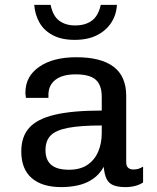

<svg xmlns="http://www.w3.org/2000/svg" viewBox="-20 -755 640 785"><path d="M231 10Q152 10 109.5 -27Q67 -64 67 -136Q67 -196 99.5 -232.5Q132 -269 204.5 -286Q277 -303 396 -303V-359Q396 -407 371.5 -429Q347 -451 289 -451Q236 -451 207 -429Q178 -407 178 -367V-355H86Q84 -371 83.5 -376Q83 -381 83 -380Q83 -379 83.5 -377Q84 -375 84 -377Q84 -443 140.5 -482Q197 -521 292 -521Q393 -521 444.5 -482Q496 -443 496 -363V-92Q496 -76 504 -69Q512 -62 525 -62Q548 -62 565 -74V-9Q552 0 533 5Q514 10 493 10Q463 10 444 2.5Q425 -5 416 -23Q407 -41 404 -73Q387 -42 360 -23.5Q333 -5 300 2.5Q267 10 231 10ZM262 -61Q308 -61 337.5 -81Q367 -101 381.5 -135Q396 -169 396 -211V-242Q310 -242 259.5 -232.5Q209 -223 187.5 -201.5Q166 -180 166 -141Q166 -101 189.5 -81Q213 -61 262 -61ZM285 -592Q232 -592 196 -611Q160 -630 141.5 -662.5Q123 -695 120 -735H187Q196 -690 222 -670.5Q248 -651 287 -651Q329 -651 355.5 -670.5Q382 -690 392 -735H458Q456 -695 435 -662.5Q414 -630 376.5 -611Q339 -592 285 -592Z"/></svg>

Font: Chivo Mono Medium
Style: Regular
Weight: 400
Monospace: yes
Version: Version 1.008